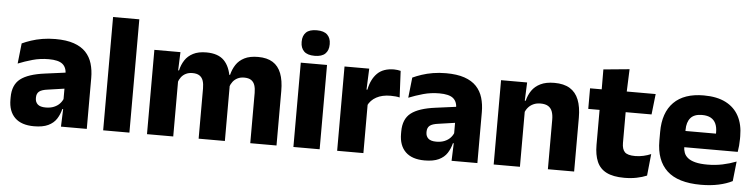

<svg xmlns="http://www.w3.org/2000/svg" viewBox="-44 -895 4386 1115"><g transform="rotate(5 2149.0 -337.0)"><path d="M332.5 0 337 -123 333.5 -130.5V-284L332.5 -304Q332.5 -345 308.5 -364.5Q284.5 -384 228 -384Q178.5 -384 134 -371.5Q89.5 -359 50 -343L63 -461.5Q86.5 -472.5 115.8 -482.2Q145 -492 180.5 -498Q216 -504 256.5 -504Q321 -504 364.5 -489Q408 -474 434 -446.5Q460 -419 471.5 -380.8Q483 -342.5 483 -296.5V0ZM176 11.5Q102.5 11.5 64.5 -25.5Q26.5 -62.5 26.5 -131V-144.5Q26.5 -217 71.2 -251.8Q116 -286.5 213.5 -299L345.5 -316.5L354.5 -224.5L237.5 -207.5Q202 -203 187.5 -191Q173 -179 173 -155.5V-152Q173 -129.5 187.5 -116.2Q202 -103 234 -103Q262 -103 282.2 -111.5Q302.5 -120 315.5 -133.8Q328.5 -147.5 335 -164.5L356.5 -102.5H331.5Q323.5 -70.5 306.8 -44.5Q290 -18.5 258.5 -3.5Q227 11.5 176 11.5Z M578.5 0V-660.5H731.5V0Z M1436 0V-293Q1436 -319 1429.8 -337.8Q1423.5 -356.5 1408.8 -366.5Q1394 -376.5 1368 -376.5Q1346 -376.5 1329.5 -368.2Q1313 -360 1302 -345.8Q1291 -331.5 1285.5 -313.5L1271 -385H1284.5Q1292.5 -418 1310 -444.8Q1327.5 -471.5 1358.5 -487.2Q1389.5 -503 1438 -503Q1490.5 -503 1523.8 -482.2Q1557 -461.5 1573 -420.2Q1589 -379 1589 -317.5V0ZM834 0V-491.5H986L981 -359L987 -354V0ZM1135 0V-293Q1135 -319 1128.8 -337.8Q1122.5 -356.5 1107.5 -366.5Q1092.5 -376.5 1067 -376.5Q1044.5 -376.5 1028 -368.2Q1011.5 -360 1000.8 -345.8Q990 -331.5 984.5 -313.5L961 -385H987Q994.5 -418.5 1011.8 -445Q1029 -471.5 1059.5 -487.2Q1090 -503 1136.5 -503Q1205 -503 1239.8 -467.8Q1274.5 -432.5 1283.5 -365.5Q1285 -355.5 1286.5 -341Q1288 -326.5 1288 -315V0Z M1687.5 0V-491.5H1840.5V0ZM1764 -538Q1721 -538 1701.5 -557.8Q1682 -577.5 1682 -611V-614.5Q1682 -648 1701.5 -667.5Q1721 -687 1764 -687Q1806 -687 1825.8 -667.5Q1845.5 -648 1845.5 -614.5V-611Q1845.5 -577 1825.8 -557.5Q1806 -538 1764 -538Z M2092.5 -276 2050.5 -369H2086.5Q2098.5 -430 2133.2 -464.8Q2168 -499.5 2231.5 -499.5Q2242.5 -499.5 2251.8 -498Q2261 -496.5 2269.5 -494.5L2277 -340Q2266.5 -343 2252.5 -344.2Q2238.5 -345.5 2224 -345.5Q2175 -345.5 2141.5 -327.2Q2108 -309 2092.5 -276ZM1942.5 0V-491.5H2086.5L2080 -334.5L2095.5 -332.5V0Z M2609.5 0 2614 -123 2610.5 -130.5V-284L2609.5 -304Q2609.5 -345 2585.5 -364.5Q2561.5 -384 2505 -384Q2455.5 -384 2411 -371.5Q2366.5 -359 2327 -343L2340 -461.5Q2363.5 -472.5 2392.8 -482.2Q2422 -492 2457.5 -498Q2493 -504 2533.5 -504Q2598 -504 2641.5 -489Q2685 -474 2711 -446.5Q2737 -419 2748.5 -380.8Q2760 -342.5 2760 -296.5V0ZM2453 11.5Q2379.5 11.5 2341.5 -25.5Q2303.5 -62.5 2303.5 -131V-144.5Q2303.5 -217 2348.2 -251.8Q2393 -286.5 2490.5 -299L2622.5 -316.5L2631.5 -224.5L2514.5 -207.5Q2479 -203 2464.5 -191Q2450 -179 2450 -155.5V-152Q2450 -129.5 2464.5 -116.2Q2479 -103 2511 -103Q2539 -103 2559.2 -111.5Q2579.5 -120 2592.5 -133.8Q2605.5 -147.5 2612 -164.5L2633.5 -102.5H2608.5Q2600.5 -70.5 2583.8 -44.5Q2567 -18.5 2535.5 -3.5Q2504 11.5 2453 11.5Z M3171 0V-289Q3171 -316 3164 -335.8Q3157 -355.5 3140.5 -366Q3124 -376.5 3095.5 -376.5Q3072 -376.5 3054 -368.2Q3036 -360 3023.8 -345.8Q3011.5 -331.5 3005.5 -313.5L2982 -385H3008Q3016 -418.5 3034.2 -445Q3052.5 -471.5 3084.5 -487.2Q3116.5 -503 3165.5 -503Q3220.5 -503 3255.5 -481.8Q3290.5 -460.5 3307.2 -418.5Q3324 -376.5 3324 -313.5V0ZM2855 0V-491.5H3007L3002 -368.5L3008 -354V0Z M3617 11Q3551.5 11 3512.8 -8.8Q3474 -28.5 3457 -68Q3440 -107.5 3440 -165.5V-440H3592V-190Q3592 -154 3608.2 -137.2Q3624.5 -120.5 3669 -120.5Q3693.5 -120.5 3717.5 -126Q3741.5 -131.5 3761 -140L3748 -13.5Q3722.5 -2.5 3689.2 4.2Q3656 11 3617 11ZM3374 -369.5V-489.5H3756.5L3743 -369.5ZM3442 -478.5 3441.5 -605.5 3593 -620 3587.5 -478.5Z M4063.5 12.5Q3929.5 12.5 3865.5 -47.2Q3801.5 -107 3801.5 -221.5V-272.5Q3801.5 -385.5 3861.5 -445.8Q3921.5 -506 4036 -506Q4113 -506 4164.2 -479.8Q4215.5 -453.5 4241.2 -405Q4267 -356.5 4267 -288.5V-272Q4267 -253 4265.2 -233.2Q4263.5 -213.5 4260.5 -196.5H4122.5Q4124.5 -225.5 4125 -251.2Q4125.5 -277 4125.5 -298Q4125.5 -328.5 4116 -349.2Q4106.5 -370 4086.8 -381Q4067 -392 4036 -392Q3990 -392 3968.8 -367.2Q3947.5 -342.5 3947.5 -297V-252L3948.5 -235.5V-200.5Q3948.5 -181.5 3954.8 -164.5Q3961 -147.5 3976.8 -134.8Q3992.5 -122 4020.2 -114.8Q4048 -107.5 4091 -107.5Q4136.5 -107.5 4178.5 -116.2Q4220.5 -125 4259 -140L4246.5 -25Q4212.5 -7.5 4166 2.5Q4119.5 12.5 4063.5 12.5ZM3882.5 -196.5V-291H4229.5V-196.5Z"/></g></svg>

Font: Anek Tamil
Style: Bold
Weight: 700
Designer: Aadarsh Rajan (Tamil), Yesha Goshar (Latin)
Foundry: Ek Type
Version: Version 1.003